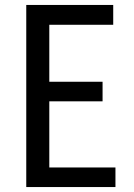

<svg xmlns="http://www.w3.org/2000/svg" viewBox="-20 -755 540 775"><path d="M86 0H446V-79H179V-346H394V-425H179V-655H437V-735H86Z"/></svg>

Font: Noto Sans Mono CJK SC
Style: Regular
Weight: 400
Designer: Ryoko NISHIZUKA 西塚涼子 (kana, bopomofo & ideographs); Paul D. Hunt (Latin, Greek & Cyrillic); Sandoll Communications 산돌커뮤니
Foundry: Adobe
Version: Version 2.004;hotconv 1.0.118;makeotfexe 2.5.65603